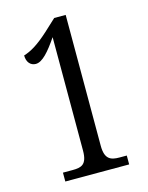

<svg xmlns="http://www.w3.org/2000/svg" viewBox="-110 -787 662 857"><g transform="rotate(-15 221.0 -359.0)"><path d="M84 -41V0H379V-41H345C305 -41 278 -51 278 -113V-718H225L170 -667C117 -619 84 -601 52 -591C52 -560 69 -541 93 -541C124 -541 157 -580 196 -637V-113C196 -48 169 -41 129 -41Z"/></g></svg>

Font: Noto Serif Sinhala ExtraCondensed
Style: Regular
Weight: 400
Width: 2
Designer: Jelle Bosma - Monotype Design Team
Foundry: Monotype Imaging Inc.
Version: Version 2.007